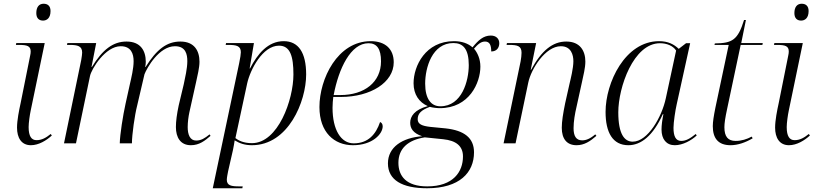

<svg xmlns="http://www.w3.org/2000/svg" viewBox="-20 -766 4364 1026"><path d="M210 -656C229 -656 250 -668 250 -707C250 -735 234 -746 213 -746C189 -746 174 -729 174 -696C174 -668 189 -656 210 -656ZM145 10C187 10 229 -16 257 -42L251 -50C226 -30 204 -17 175 -17C148 -17 133 -38 133 -87C133 -109 139 -152 144 -175L219 -536H67L65 -526H82C125 -526 144 -520 144 -491C144 -484 143 -477 141 -468L90 -214C82 -178 71 -123 71 -84C71 -30 94 10 145 10Z M1000 10C1045 10 1075 -14 1105 -40L1100 -48C1074 -27 1055 -15 1028 -15C995 -15 983 -47 983 -87C983 -113 987 -143 992 -166L1028 -328C1035 -361 1046 -404 1046 -436C1046 -494 1019 -544 944 -544C871 -544 817 -502 758 -408H756C758 -418 759 -427 759 -436C759 -494 732 -544 656 -544C584 -544 528 -501 471 -408H469L494 -536H340L338 -526H352C395 -526 419 -520 419 -485C419 -478 417 -462 414 -445L322 0H386L461 -360C469 -398 543 -519 625 -519C681 -519 694 -478 694 -439C694 -400 682 -351 674 -316L651 -212C637 -149 621 -47 620 0H685C685 -46 700 -152 713 -202L752 -369C765 -403 830 -519 915 -519C973 -519 981 -475 981 -439C981 -400 969 -350 962 -316L935 -203C925 -156 920 -118 920 -87C920 -32 944 10 1000 10Z M1258 -428 1117 240H1275L1277 230H1260C1216 230 1192 226 1192 194C1192 183 1197 160 1199 149L1225 35C1230 13 1231 0 1234 -16C1260 0 1288 10 1326 10C1521 10 1616 -224 1616 -368C1616 -485 1575 -546 1496 -546C1412 -546 1356 -478 1316 -400H1314L1337 -536H1188L1186 -526H1200C1243 -526 1267 -521 1267 -487C1267 -477 1264 -457 1258 -428ZM1326 -1C1279 -1 1252 -17 1238 -28L1301 -321C1317 -393 1383 -522 1471 -522C1531 -522 1548 -465 1548 -368C1548 -233 1466 -1 1326 -1Z M1866 10C1970 10 2025 -50 2025 -91C2025 -103 2019 -111 2011 -114C1989 -49 1948 0 1870 0C1802 0 1757 -72 1757 -190C1757 -207 1759 -235 1761 -248H1802C1961 -248 2084 -326 2084 -433C2084 -504 2039 -546 1961 -546C1783 -546 1687 -344 1687 -194C1687 -59 1766 10 1866 10ZM1798 -258H1763C1790 -400 1854 -535 1949 -535C1994 -535 2016 -505 2016 -438C2016 -328 1929 -258 1798 -258Z M2262 240C2436 240 2513 156 2513 48C2513 -29 2461 -69 2361 -80L2279 -88C2236 -93 2212 -102 2212 -129C2212 -159 2231 -178 2277 -195C2290 -191 2315 -188 2330 -188C2488 -188 2547 -324 2547 -410C2547 -452 2531 -485 2513 -506C2535 -531 2551 -544 2572 -544C2597 -544 2605 -524 2605 -491C2636 -491 2648 -513 2648 -535C2648 -559 2631 -576 2603 -576C2563 -576 2536 -551 2505 -513C2481 -534 2448 -546 2406 -546C2254 -546 2190 -414 2190 -321C2190 -261 2220 -219 2266 -199C2195 -180 2172 -144 2172 -110C2172 -81 2187 -54 2236 -38C2130 -30 2053 20 2053 107C2053 196 2129 240 2262 240ZM2333 -198C2285 -198 2252 -236 2252 -319C2252 -404 2289 -536 2403 -536C2454 -536 2485 -505 2485 -418C2485 -335 2449 -198 2333 -198ZM2263 230C2151 230 2109 175 2109 104C2109 28 2160 -18 2250 -32L2348 -22C2418 -15 2454 15 2454 70C2454 151 2403 230 2263 230Z M3061 10C3102 10 3134 -11 3167 -40L3161 -48C3133 -24 3111 -16 3091 -16C3058 -16 3045 -40 3045 -81C3045 -117 3052 -158 3061 -196L3090 -328C3097 -361 3108 -403 3108 -437C3108 -494 3080 -544 3006 -544C2933 -544 2874 -496 2818 -393H2816L2845 -536H2689L2687 -526H2701C2746 -526 2767 -520 2767 -484C2767 -473 2765 -453 2762 -438L2671 0H2735L2803 -325C2818 -397 2894 -519 2977 -519C3033 -519 3044 -471 3044 -439C3044 -401 3029 -342 3024 -321L3000 -214C2989 -160 2982 -117 2982 -83C2982 -24 3009 10 3061 10Z M3338 10C3406 10 3470 -41 3522 -156H3525C3519 -126 3515 -97 3515 -74C3515 -22 3541 10 3586 10C3629 10 3675 -16 3703 -42L3698 -50C3668 -26 3646 -13 3620 -13C3591 -13 3579 -38 3579 -83C3579 -112 3589 -178 3596 -208L3668 -535H3646L3607 -505C3582 -529 3550 -546 3502 -546C3320 -546 3216 -324 3216 -168C3216 -58 3254 10 3338 10ZM3361 -9C3317 -9 3284 -49 3284 -166C3284 -299 3365 -535 3507 -535C3542 -535 3576 -522 3593 -496L3538 -241C3517 -142 3442 -9 3361 -9Z M3884 10C3923 10 3965 -5 4002 -27L3997 -36C3971 -22 3942 -13 3911 -13C3870 -13 3851 -36 3851 -86C3851 -107 3855 -135 3866 -186L3938 -526H4054L4056 -536H3941L3966 -659H3956C3923 -553 3894 -535 3800 -534L3798 -526H3874L3803 -191C3794 -146 3789 -115 3789 -92C3789 -28 3817 10 3884 10Z M4261 -656C4280 -656 4301 -668 4301 -707C4301 -735 4285 -746 4264 -746C4240 -746 4225 -729 4225 -696C4225 -668 4240 -656 4261 -656ZM4196 10C4238 10 4280 -16 4308 -42L4302 -50C4277 -30 4255 -17 4226 -17C4199 -17 4184 -38 4184 -87C4184 -109 4190 -152 4195 -175L4270 -536H4118L4116 -526H4133C4176 -526 4195 -520 4195 -491C4195 -484 4194 -477 4192 -468L4141 -214C4133 -178 4122 -123 4122 -84C4122 -30 4145 10 4196 10Z"/></svg>

Font: Noto Serif Display Light
Style: Italic
Weight: 300
Italic angle: -12°
Designer: Monotype Design Team
Foundry: Monotype Imaging Inc.
Version: Version 2.009